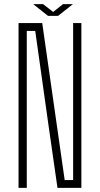

<svg xmlns="http://www.w3.org/2000/svg" viewBox="-20 -912 485 932"><path d="M70 0V-800H185L221 -548L294 -38H335V-800H375V0H259L216 -300L151 -762H110V0ZM141 -892H189L238 -854L286 -892H334L262 -835H213Z"/></svg>

Font: Big Shoulders Text Thin
Style: Regular
Weight: 100
Designer: Patric King
Foundry: XO Type Co
Version: Version 1.000; ttfautohint (v1.8.2)